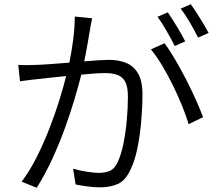

<svg xmlns="http://www.w3.org/2000/svg" viewBox="-20 -863 1040 914"><path d="M418.9 -775.9Q412.6 -749.5 408.2 -721.2Q404.3 -699.2 397.2 -656.5Q390.1 -613.8 380.9 -570.8Q418.5 -574.2 449.5 -576.2Q480.5 -578.1 499 -578.1Q542 -578.1 578.1 -564.5Q614.3 -550.8 636.2 -515.1Q658.2 -479.5 658.2 -413.1Q658.2 -353.5 652.3 -285.6Q646.5 -217.8 633.8 -156Q621.1 -94.2 600.1 -53.2Q576.7 -2.9 540.5 12.9Q504.4 28.8 457 28.8Q428.7 28.8 396 24.4Q363.3 20 339.8 15.1L328.1 -60.1Q360.4 -50.3 395.3 -45.2Q430.2 -40 451.2 -40Q478.5 -40 502 -49.3Q525.4 -58.6 541 -92.8Q557.1 -127.4 567.6 -179.4Q578.1 -231.4 583.5 -290.3Q588.9 -349.1 588.9 -403.8Q588.9 -451.2 575.4 -474.9Q562 -498.5 538.1 -506.8Q514.2 -515.1 481.9 -515.1Q462.4 -515.1 431.9 -513.2Q401.4 -511.2 367.2 -507.8Q353.5 -454.1 333.7 -387.7Q314 -321.3 287.6 -249Q261.2 -176.8 228.3 -105.2Q195.3 -33.7 154.8 30.8L83 2Q121.6 -49.3 154.8 -115.2Q188 -181.2 215.1 -251Q242.2 -320.8 262.5 -386Q282.7 -451.2 294.9 -501Q253.9 -496.6 217.5 -492.9Q181.2 -489.3 161.1 -486.8Q144.5 -484.9 119.1 -481.9Q93.8 -479 75.2 -476.1L66.9 -554.2Q90.3 -552.7 110.1 -553Q129.9 -553.2 152.8 -554.2Q178.7 -554.7 220.7 -557.9Q262.7 -561 310.1 -564.9Q321.3 -619.1 328.6 -676Q335.9 -732.9 335.9 -784.2ZM763.2 -657.2Q786.1 -627 812.7 -581.5Q839.4 -536.1 865.5 -485.4Q891.6 -434.6 912.8 -387Q934.1 -339.4 946.8 -305.2L877.9 -272Q866.7 -310.1 847.2 -358.4Q827.6 -406.7 803 -457Q778.3 -507.3 751.2 -552.2Q724.1 -597.2 698.2 -627.9ZM778.8 -804.2Q797.9 -776.9 822 -736.8Q846.2 -696.8 861.8 -666L812 -644Q796.9 -673.8 773.9 -714.1Q751 -754.4 730 -783.2ZM888.2 -842.8Q901.4 -824.7 917.5 -799.8Q933.6 -774.9 948.2 -750Q962.9 -725.1 973.1 -706.1L922.9 -684.1Q906.7 -716.8 884.3 -755.6Q861.8 -794.4 839.8 -821.8Z"/></svg>

Font: Shanggu Mono N
Style: Regular
Weight: 350
Designer: GuiWonder
Version: Version 1.021